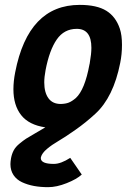

<svg xmlns="http://www.w3.org/2000/svg" viewBox="-20 -524 558 790"><path d="M372.1 -55.7Q333.5 -20 290 10.5Q246.6 41 220 56.4Q193.4 71.8 173.1 88.9Q152.8 106 148.4 122.6Q147.9 124 147.9 126.5Q147.9 150.4 201.7 150.4Q230.5 150.4 269 125.5Q276.9 136.7 292.7 159.7Q308.6 182.6 316.4 194.3Q295.4 213.4 254.2 229.7Q212.9 246.1 178.2 246.1Q146.5 246.1 119.9 241.2Q93.3 236.3 70.8 225.8Q48.3 215.3 35.6 196.3Q22.9 177.2 22.9 151.4Q22.9 141.6 25.4 127Q28.8 108.9 36.4 94.7Q43.9 80.6 59.8 67.4Q75.7 54.2 87.4 46.6Q99.1 39.1 126 23.7Q152.8 8.3 166.5 0Q99.1 -9.8 67.1 -50.3Q35.2 -90.8 35.2 -156.7Q35.2 -189.5 42.5 -226.6Q96.2 -503.9 308.1 -503.9Q378.4 -503.9 417.5 -479.7Q456.5 -455.6 473.1 -405.8Q481.9 -379.4 481.9 -339.4Q481.9 -300.8 474.6 -265.1Q446.8 -124 372.1 -55.7ZM292 -120.6Q329.1 -154.8 348.1 -258.8Q348.6 -260.3 349.1 -262.7Q349.6 -265.1 349.6 -266.6Q356 -302.2 356 -327.6Q356 -405.3 295.9 -405.3Q243.7 -405.3 213.4 -361.3Q183.1 -317.4 167.5 -235.4Q162.1 -207 162.1 -185.1Q162.1 -143.6 179.2 -119.9Q196.3 -96.2 230 -96.2Q249.5 -96.7 262.7 -101.8Q275.9 -106.9 292 -120.6Z"/></svg>

Font: Fantasque Sans Mono
Style: Bold Italic
Weight: 700
Italic angle: -11°
Monospace: yes
Designer: Jany Belluz
Version: Version 1.7.1